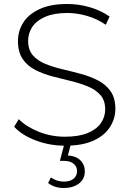

<svg xmlns="http://www.w3.org/2000/svg" viewBox="-20 -725 649 962"><path d="M306 5Q228 5 158.5 -21.5Q89 -48 51 -90L74 -128Q110 -91 172.5 -65.5Q235 -40 305 -40Q375 -40 419.5 -58.5Q464 -77 485.5 -108Q507 -139 507 -177Q507 -222 483 -249Q459 -276 420 -292Q381 -308 335 -319Q289 -330 242 -342.5Q195 -355 156 -375Q117 -395 93.5 -429.5Q70 -464 70 -519Q70 -569 96 -611Q122 -653 177 -679Q232 -705 318 -705Q376 -705 432.5 -688Q489 -671 529 -642L510 -601Q466 -631 415.5 -645.5Q365 -660 318 -660Q251 -660 207 -641Q163 -622 142 -590.5Q121 -559 121 -520Q121 -475 144.5 -448Q168 -421 207 -405Q246 -389 293 -378Q340 -367 386 -354.5Q432 -342 471 -322Q510 -302 534 -268Q558 -234 558 -180Q558 -131 531 -88.5Q504 -46 448.5 -20.5Q393 5 306 5ZM300 217Q277 217 257.5 211Q238 205 221 192L235 164Q249 174 265.5 179.5Q282 185 300 185Q330 185 348 171Q366 157 366 132Q366 110 349 95.5Q332 81 300 81H280L303 -6H336L320 54Q360 56 382.5 78Q405 100 405 134Q405 172 375.5 194.5Q346 217 300 217Z"/></svg>

Font: Montserrat Thin Light
Style: Regular
Weight: 300
Version: Version 9.000